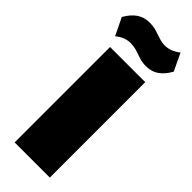

<svg xmlns="http://www.w3.org/2000/svg" viewBox="-320 -967 996 996"><g transform="rotate(45 178.5 -469.0)"><path d="M308 -700V0H50V-700ZM-17 -853Q6 -894 36 -914.5Q66 -935 106 -935Q133 -935 156.5 -928Q180 -921 201.5 -913.5Q223 -906 247 -906Q267 -906 287.5 -914Q308 -922 329 -938L374 -843Q352 -803 322.5 -782Q293 -761 252 -761Q224 -761 201.5 -768.5Q179 -776 157.5 -783Q136 -790 111 -790Q89 -790 69 -782Q49 -774 29 -758Z"/></g></svg>

Font: Pathway Extreme 28pt Black
Style: Regular
Weight: 900
Designer: Eduardo Rodriguez Tunni
Foundry: Eduardo Rodriguez Tunni
Version: Version 1.001;gftools[0.9.26]